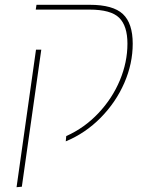

<svg xmlns="http://www.w3.org/2000/svg" viewBox="-20 -579 626 800"><path d="M256 -12Q332 -46 390 -107.5Q448 -169 479.5 -244.5Q511 -320 511 -397Q511 -471 476.5 -505Q442 -539 353 -539H129L132 -559H354Q451 -559 492 -520.5Q533 -482 533 -397Q533 -314 498 -233.5Q463 -153 399.5 -88.5Q336 -24 254 10ZM130 -372H152L71 199L49 201Z"/></svg>

Font: FiraGO Thin
Style: Italic
Weight: 100
Italic angle: -8°
Designer: bBox Type GmbH
Foundry: bBox Type GmbH
Version: Version 1.001